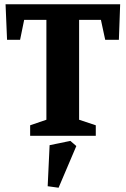

<svg xmlns="http://www.w3.org/2000/svg" viewBox="-20 -635 588 898"><path d="M121 0V-49L197 -75V-542H93L74 -449H13L6 -615H542L536 -449H472L452 -542H350V-75L428 -49V0ZM254 243 203 236 212 44 309 24 337 48Z"/></svg>

Font: Manuale ExtraBold
Style: Regular
Weight: 800
Version: Version 1.002